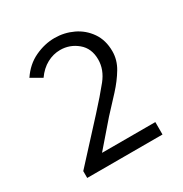

<svg xmlns="http://www.w3.org/2000/svg" viewBox="-119 -870 626 656"><g transform="rotate(-30 194.0 -542.0)"><path d="M41 -307V-334L176 -481Q219 -528 247.5 -563.5Q276 -599 276 -639Q276 -683 246.5 -707.5Q217 -732 179 -732Q152 -732 127 -718.5Q102 -705 83 -678L41 -702Q67 -741 105.5 -759Q144 -777 183 -777Q221 -777 255 -761Q289 -745 310.5 -714Q332 -683 332 -639Q332 -605 313.5 -574Q295 -543 267 -512.5Q239 -482 210 -451L113 -339L105 -356H338V-307Z"/></g></svg>

Font: Yaldevi Light
Style: Regular
Weight: 300
Designer: Sol Matas, Rajitha Manaperi, Kosala Senevirathne
Foundry: Mooniak
Version: Version 1.100